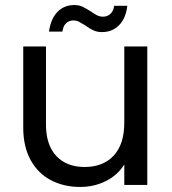

<svg xmlns="http://www.w3.org/2000/svg" viewBox="-20 -732 680 760"><path d="M563 -548V0H472V-81Q446 -39 399.5 -15.5Q353 8 297 8Q233 8 182 -18.5Q131 -45 101.5 -98Q72 -151 72 -227V-548H162V-239Q162 -158 203 -114.5Q244 -71 315 -71Q388 -71 430 -116Q472 -161 472 -247V-548ZM174 -607Q181 -658 207.5 -685Q234 -712 274 -712Q293 -712 306.5 -705.5Q320 -699 339 -687Q353 -677 364 -671.5Q375 -666 388 -666Q405 -666 417 -677Q429 -688 432 -709H484Q478 -659 451 -632Q424 -605 384 -605Q365 -605 350.5 -611.5Q336 -618 318 -631Q302 -641 292.5 -646Q283 -651 270 -651Q253 -651 241.5 -640Q230 -629 227 -607Z"/></svg>

Font: A Bank Premium Regular
Style: Regular
Weight: 400
Designer: Ninad Kale (Devanagari), Jonny Pinhorn (Latin), Htun Naung (Myanmar)
Foundry: Indian Type Foundry
Version: 4.004